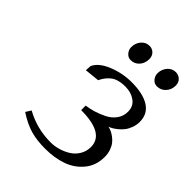

<svg xmlns="http://www.w3.org/2000/svg" viewBox="-183 -714 817 817"><g transform="rotate(45 226.0 -305.0)"><path d="M60.1 -43.9 75.2 -67.9Q145.5 -28.8 228 -28.8Q250.5 -28.8 273.7 -35.4Q296.9 -42 317.4 -54.7Q337.9 -67.4 350.8 -88.6Q363.8 -109.9 363.8 -136.2Q363.8 -217.8 223.1 -217.8V-245.1Q245.1 -248 267.1 -254.6Q289.1 -261.2 313.7 -273.2Q338.4 -285.2 353.8 -306.2Q369.1 -327.1 369.1 -354Q369.1 -386.7 344.7 -404.3Q320.3 -421.9 286.1 -421.9Q262.7 -421.9 245.1 -416.7Q227.5 -411.6 216.1 -401.6Q204.6 -391.6 197.8 -382.1Q190.9 -372.6 184.1 -358.9L117.2 -352.1L119.1 -378.9Q133.8 -412.1 185.1 -433.1Q236.3 -454.1 292 -454.1Q359.9 -454.1 397.5 -430.2Q435.1 -406.2 435.1 -358.9Q435.1 -339.8 428.5 -322.3Q421.9 -304.7 412.6 -293Q403.3 -281.2 391.6 -271.7Q379.9 -262.2 371.1 -257.3Q362.3 -252.4 355 -250Q363.8 -248.5 373.3 -244.4Q382.8 -240.2 394.3 -231.9Q405.8 -223.6 414.6 -212.6Q423.3 -201.7 429.2 -184.8Q435.1 -168 435.1 -147.9Q435.1 -96.7 405.8 -60.8Q376.5 -24.9 331.5 -9Q286.6 6.8 231 6.8Q180.2 6.8 142.1 -4.2Q104 -15.1 60.1 -43.9ZM184.1 -558.1Q184.1 -582 198.7 -599.6Q213.4 -617.2 235.8 -617.2Q252 -617.2 263.4 -606.2Q274.9 -595.2 274.9 -576.2Q274.9 -551.3 259.8 -534.2Q244.6 -517.1 221.2 -517.1Q205.6 -517.1 194.8 -529.8Q184.1 -542.5 184.1 -558.1ZM341.8 -558.1Q341.8 -582 356.7 -599.6Q371.6 -617.2 394 -617.2Q410.2 -617.2 422.1 -606.2Q434.1 -595.2 434.1 -576.2Q434.1 -551.8 418.5 -534.4Q402.8 -517.1 378.9 -517.1Q363.3 -517.1 352.5 -529.8Q341.8 -542.5 341.8 -558.1Z"/></g></svg>

Font: Dehuti
Style: Italic
Weight: 400
Version: Version 1.2